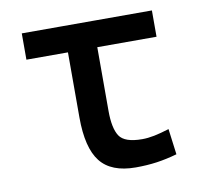

<svg xmlns="http://www.w3.org/2000/svg" viewBox="-64 -588 715 667"><g transform="rotate(-10 293.0 -254.5)"><path d="M363.3 9.8Q276.9 9.8 238.5 -39.1Q200.2 -87.9 200.2 -195.3V-517.6H303.7V-200.2Q303.7 -138.7 322 -110.8Q340.3 -83 402.3 -83Q422.4 -83 445.3 -87.6Q468.3 -92.3 498 -101.6L509.8 -10.7Q472.2 0 437.5 4.9Q402.8 9.8 363.3 9.8ZM53.7 -424.8V-517.6H512.7V-424.8Z"/></g></svg>

Font: Cascadia Mono
Style: Regular
Weight: 400
Monospace: yes
Designer: Aaron Bell
Foundry: Saja Typeworks
Version: Version 2102.003